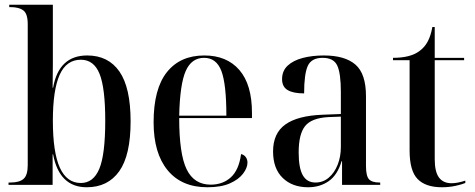

<svg xmlns="http://www.w3.org/2000/svg" viewBox="-20 -780 2003 810"><path d="M346 10Q230 10 204 -129H202V0H16V-10H24Q62 -10 79.5 -25.5Q97 -41 97 -83V-678Q97 -722 78.5 -736Q60 -750 24 -750H19V-760H203V-578Q203 -551 203 -507Q203 -463 202 -410H204Q228 -546 348 -546Q437 -546 484 -478Q531 -410 531 -268Q531 -125 483 -57.5Q435 10 346 10ZM321 -8Q374 -8 399 -68Q424 -128 424 -271Q424 -409 400 -468.5Q376 -528 321 -528Q260 -528 231.5 -464Q203 -400 203 -271Q203 -137 232.5 -72.5Q262 -8 321 -8Z M855 10Q746 10 687 -62Q628 -134 628 -264Q628 -405 684 -475.5Q740 -546 842 -546Q937 -546 990 -484.5Q1043 -423 1043 -304V-282H736Q736 -130 767.5 -65.5Q799 -1 869 -1Q920 -1 954 -32Q988 -63 997 -130Q1010 -127 1017 -117Q1024 -107 1024 -94Q1024 -72 1005.5 -47.5Q987 -23 950 -6.5Q913 10 855 10ZM935 -292Q935 -425 914 -480.5Q893 -536 841 -536Q788 -536 763.5 -480.5Q739 -425 736 -292Z M1280 10Q1213 10 1172.5 -29.5Q1132 -69 1132 -141Q1132 -218 1184 -255Q1236 -292 1341 -296L1418 -299V-392Q1418 -470 1403 -503Q1388 -536 1341 -536Q1294 -536 1278.5 -502Q1263 -468 1263 -386Q1217 -386 1193.5 -400Q1170 -414 1170 -446Q1170 -481 1193.5 -503Q1217 -525 1257 -535.5Q1297 -546 1346 -546Q1435 -546 1479.5 -507.5Q1524 -469 1524 -374V-80Q1524 -38 1536.5 -24Q1549 -10 1581 -10H1584V0H1423V-100H1421Q1404 -42 1367 -16Q1330 10 1280 10ZM1311 -10Q1343 -10 1367 -30.5Q1391 -51 1404.5 -85Q1418 -119 1418 -160V-288L1365 -286Q1294 -282 1267 -248Q1240 -214 1240 -137Q1240 -71 1257.5 -40.5Q1275 -10 1311 -10Z M1844 10Q1776 10 1742 -24.5Q1708 -59 1708 -145V-526H1638V-536Q1712 -536 1750 -565Q1772 -581 1785 -606Q1798 -631 1804 -666H1814V-536H1938V-526H1814V-109Q1814 -55 1832 -31Q1850 -7 1885 -7Q1910 -7 1943 -18V-8Q1929 -2 1902 4Q1875 10 1844 10Z"/></svg>

Font: Noto Serif Display SemiCondensed Medium
Style: Regular
Weight: 500
Width: 4
Designer: Monotype Design Team
Foundry: Monotype Imaging Inc.
Version: Version 2.009